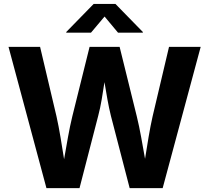

<svg xmlns="http://www.w3.org/2000/svg" viewBox="-20 -969 1078 989"><path d="M219.2 0 23.9 -727.5H186.5L271 -369.6Q282.2 -319.3 291.7 -262.2Q301.3 -205.1 310.1 -148.9Q319.8 -205.1 330.1 -262.2Q340.3 -319.3 352.5 -369.6L441.4 -727.5H596.2L684.6 -369.6Q696.8 -319.8 707 -263.2Q717.3 -206.5 727.1 -150.9Q735.8 -206.5 745.4 -263.2Q754.9 -319.8 766.1 -369.6L850.6 -727.5H1013.7L817.9 0H647.9L551.3 -372.1Q541.5 -411.6 533.7 -455.3Q525.9 -499 518.1 -545.9Q511.2 -500.5 503.9 -456.8Q496.6 -413.1 485.8 -372.1L389.6 0ZM448.7 -800.8H321.3V-804.2L462.4 -948.7H574.7L715.8 -804.2V-800.8H587.9L518.6 -883.8Z"/></svg>

Font: Inter-Bold
Style: Bold
Weight: 700
Designer: Rasmus Andersson
Foundry: rsms
Version: Version 4.000;git-a52131595